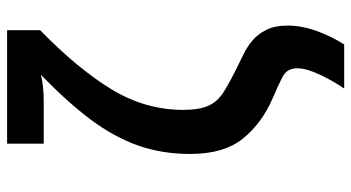

<svg xmlns="http://www.w3.org/2000/svg" viewBox="-244 -556 988 540"><g transform="rotate(-90 250.0 -286.0)"><path d="M271 188Q293 156 310.5 118.5Q328 81 328 56Q328 27 303.5 14.5Q279 2 244 -13Q174 -43 130.5 -96.5Q87 -150 87 -245Q87 -324 110.5 -391Q134 -458 183 -524Q232 -590 310 -665Q294 -661 275 -659Q256 -657 233 -657H116V-760H435V-667Q328 -563 269.5 -467.5Q211 -372 211 -265Q211 -219 223 -193Q235 -167 263.5 -149.5Q292 -132 339 -109Q351 -103 369.5 -94Q388 -85 406 -70Q424 -55 436 -31Q448 -7 448 29Q448 68 433.5 109Q419 150 395 188Z"/></g></svg>

Font: Noto Sans Mono ExtraCondensed
Style: Bold
Weight: 700
Width: 2
Designer: Monotype Design Team
Foundry: Monotype Imaging Inc.
Version: Version 2.014